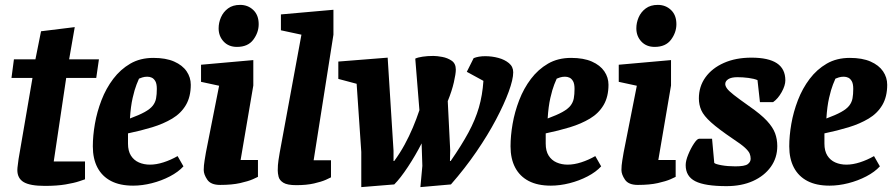

<svg xmlns="http://www.w3.org/2000/svg" viewBox="-20 -750 3657 786"><path d="M164 11Q103 11 77 -4.5Q51 -20 51 -54Q51 -62 53 -75.5Q55 -89 56 -99L113 -431H27L37 -507H125L148 -622L286 -639L263 -507H385L374 -431H251L200 -89H328V-16Q325 -15 304.5 -8Q284 -1 248.5 5Q213 11 164 11Z M525 10Q471 10 434.5 -9Q398 -28 379 -64Q360 -100 360 -151Q360 -194 368.5 -243Q377 -292 395.5 -340Q414 -388 443.5 -427Q473 -466 513.5 -489.5Q554 -513 608 -513Q659 -513 693 -498Q727 -483 744 -458Q761 -433 761 -403Q761 -354 741 -320Q721 -286 685 -264.5Q649 -243 603 -229Q557 -215 504 -204V-162Q504 -132 516 -113Q528 -94 548.5 -85Q569 -76 594 -76Q620 -76 649.5 -85.5Q679 -95 707 -111L731 -69Q710 -46 675.5 -28Q641 -10 601.5 0Q562 10 525 10ZM512 -265Q550 -279 572.5 -291.5Q595 -304 605.5 -317.5Q616 -331 619 -347.5Q622 -364 622 -386Q622 -407 616 -417.5Q610 -428 601.5 -432Q593 -436 583 -436Q572 -436 562.5 -433Q553 -430 549 -428Q547 -424 539 -404Q531 -384 523 -349Q515 -314 512 -265Z M881 7Q843 7 828.5 -14.5Q814 -36 814 -54Q814 -72 817.5 -93Q821 -114 823 -126L877 -399L803 -415V-485L1017 -504V-400L965 -95H1036V-26Q1033 -24 1014.5 -16Q996 -8 963 -0.5Q930 7 881 7ZM950 -558Q916 -558 895.5 -580Q875 -602 875 -634Q875 -657 884.5 -679Q894 -701 913.5 -715.5Q933 -730 963 -730Q995 -730 1017 -709Q1039 -688 1039 -651Q1039 -617 1017 -587.5Q995 -558 950 -558Z M1193 8Q1156 8 1140 -2Q1124 -12 1120.5 -26.5Q1117 -41 1117 -52Q1117 -75 1120 -94Q1123 -113 1125 -125L1214 -608L1130 -626V-691L1345 -710V-608L1264 -94H1335V-24Q1332 -22 1314 -14Q1296 -6 1265.5 1Q1235 8 1193 8Z M1459 16V-128L1440 -407L1365 -427V-498L1567 -514L1591 -133V-91H1594Q1618 -124 1636.5 -158Q1655 -192 1670 -227.5Q1685 -263 1697 -299L1680 -510Q1690 -515 1710 -518Q1730 -521 1754 -521Q1769 -521 1790.5 -517Q1812 -513 1829 -501.5Q1846 -490 1846 -465Q1846 -448 1838 -413Q1830 -378 1813 -336L1823 -135L1822 -91H1825Q1870 -156 1898 -208Q1926 -260 1940.5 -310Q1955 -360 1959 -419L1891 -456L1919 -512Q1939 -520 1966.5 -520Q1994 -520 2020 -513Q2046 -506 2063.5 -491.5Q2081 -477 2081 -454Q2081 -425 2062.5 -374.5Q2044 -324 2010.5 -260.5Q1977 -197 1930 -128.5Q1883 -60 1826 5L1701 16L1709 -71L1706 -163Q1681 -114 1650 -67Q1619 -20 1594 5Z M2235 10Q2181 10 2144.5 -9Q2108 -28 2089 -64Q2070 -100 2070 -151Q2070 -194 2078.5 -243Q2087 -292 2105.5 -340Q2124 -388 2153.5 -427Q2183 -466 2223.5 -489.5Q2264 -513 2318 -513Q2369 -513 2403 -498Q2437 -483 2454 -458Q2471 -433 2471 -403Q2471 -354 2451 -320Q2431 -286 2395 -264.5Q2359 -243 2313 -229Q2267 -215 2214 -204V-162Q2214 -132 2226 -113Q2238 -94 2258.5 -85Q2279 -76 2304 -76Q2330 -76 2359.5 -85.5Q2389 -95 2417 -111L2441 -69Q2420 -46 2385.5 -28Q2351 -10 2311.5 0Q2272 10 2235 10ZM2222 -265Q2260 -279 2282.5 -291.5Q2305 -304 2315.5 -317.5Q2326 -331 2329 -347.5Q2332 -364 2332 -386Q2332 -407 2326 -417.5Q2320 -428 2311.5 -432Q2303 -436 2293 -436Q2282 -436 2272.5 -433Q2263 -430 2259 -428Q2257 -424 2249 -404Q2241 -384 2233 -349Q2225 -314 2222 -265Z M2591 7Q2553 7 2538.5 -14.5Q2524 -36 2524 -54Q2524 -72 2527.5 -93Q2531 -114 2533 -126L2587 -399L2513 -415V-485L2727 -504V-400L2675 -95H2746V-26Q2743 -24 2724.5 -16Q2706 -8 2673 -0.5Q2640 7 2591 7ZM2660 -558Q2626 -558 2605.5 -580Q2585 -602 2585 -634Q2585 -657 2594.5 -679Q2604 -701 2623.5 -715.5Q2643 -730 2673 -730Q2705 -730 2727 -709Q2749 -688 2749 -651Q2749 -617 2727 -587.5Q2705 -558 2660 -558Z M2954 12Q2866 12 2826.5 -8Q2787 -28 2787 -74Q2787 -92 2797.5 -117.5Q2808 -143 2821 -162.5Q2834 -182 2842 -182H2895L2904 -83Q2909 -78 2934 -73.5Q2959 -69 2990 -69Q3029 -69 3041 -78Q3053 -87 3053 -100Q3053 -111 3049 -121Q3045 -131 3030 -145Q3015 -159 2980 -182Q2921 -222 2891 -249Q2861 -276 2851 -298.5Q2841 -321 2841 -347Q2841 -396 2868 -433.5Q2895 -471 2943.5 -492.5Q2992 -514 3056 -514Q3126 -514 3160.5 -491Q3195 -468 3195 -421Q3195 -400 3180 -373Q3165 -346 3145 -332H3091L3081 -422Q3067 -428 3044 -431Q3021 -434 2999 -434Q2974 -434 2961.5 -426Q2949 -418 2949 -406Q2949 -398 2956 -388Q2963 -378 2984 -361.5Q3005 -345 3046 -316Q3095 -282 3119.5 -255.5Q3144 -229 3153 -204.5Q3162 -180 3162 -152Q3162 -104 3135.5 -67Q3109 -30 3062.5 -9Q3016 12 2954 12Z M3376 10Q3322 10 3285.5 -9Q3249 -28 3230 -64Q3211 -100 3211 -151Q3211 -194 3219.5 -243Q3228 -292 3246.5 -340Q3265 -388 3294.5 -427Q3324 -466 3364.5 -489.5Q3405 -513 3459 -513Q3510 -513 3544 -498Q3578 -483 3595 -458Q3612 -433 3612 -403Q3612 -354 3592 -320Q3572 -286 3536 -264.5Q3500 -243 3454 -229Q3408 -215 3355 -204V-162Q3355 -132 3367 -113Q3379 -94 3399.5 -85Q3420 -76 3445 -76Q3471 -76 3500.5 -85.5Q3530 -95 3558 -111L3582 -69Q3561 -46 3526.5 -28Q3492 -10 3452.5 0Q3413 10 3376 10ZM3363 -265Q3401 -279 3423.5 -291.5Q3446 -304 3456.5 -317.5Q3467 -331 3470 -347.5Q3473 -364 3473 -386Q3473 -407 3467 -417.5Q3461 -428 3452.5 -432Q3444 -436 3434 -436Q3423 -436 3413.5 -433Q3404 -430 3400 -428Q3398 -424 3390 -404Q3382 -384 3374 -349Q3366 -314 3363 -265Z"/></svg>

Font: Faustina ExtraBold
Style: Italic
Weight: 800
Italic angle: -8°
Designer: Alfonso Garcia
Foundry: http://www.omnibus-type.com
Version: Version 1.200